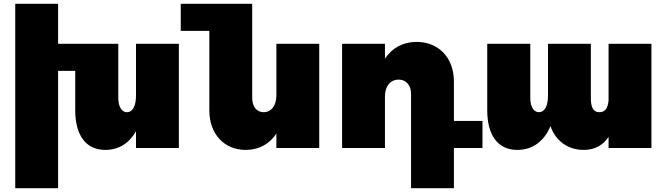

<svg xmlns="http://www.w3.org/2000/svg" viewBox="-20 -777 3500 1008"><path d="M694 -547V-276C694 -223 678 -188 646 -188C619 -188 601 -217 601 -263V-547H285V-757H60V211H285V-405H375V-198C375 -72 427 10 533 10C604 10 659 -26 694 -88V0H919V-547Z M1431 -547V-276C1431 -223 1405 -188 1364 -188C1328 -188 1304 -217 1304 -263V-757H929V-615H1079V-198C1079 -72 1158 10 1270 10C1340 10 1395 -21 1431 -76V0H1656V-547Z M2513 -142H2363V-349C2363 -475 2282 -557 2167 -557C2095 -557 2038 -525 2001 -469V-547H1776V0H2001V-271C2001 -324 2029 -359 2073 -359C2112 -359 2138 -330 2138 -284V211H2363V0H2513Z M3175 -547V-251C3172 -212 3159 -188 3127 -188C3092 -188 3082 -217 3082 -263V-547H2857V-276C2857 -223 2841 -188 2809 -188C2782 -188 2764 -217 2764 -263V-547H2538V-198C2538 -72 2590 10 2696 10C2777 10 2837 -36 2870 -115C2897 -37 2962 10 3044 10C3103 10 3146 -15 3175 -58V0H3400V-547Z"/></svg>

Font: Montserrat arm Black
Style: Regular
Weight: 900
Designer: Julieta Ulanovsky
Foundry: Julieta Ulanovsky
Version: Version 6.000;PS 006.000;hotconv 1.0.88;makeotf.lib2.5.64775